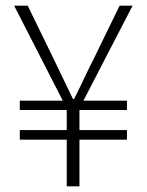

<svg xmlns="http://www.w3.org/2000/svg" viewBox="-20 -659 519 679"><path d="M216 0V-165H50V-199H216V-270H50V-303H202L30 -639H78L172 -446Q214 -358 238 -309H242Q254 -332 275.5 -377.5Q297 -423 309 -446L403 -639H449L275 -303H429V-270H261V-199H429V-165H261V0Z"/></svg>

Font: Toshiba Sans Light
Style: Regular
Weight: 300
Designer: Paul D. Hunt
Foundry: Toshiba Corporation
Version: Version 2.020;PS 2.0;hotconv 1.0.86;makeotf.lib2.5.63406